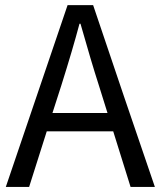

<svg xmlns="http://www.w3.org/2000/svg" viewBox="-20 -736 633 756"><path d="M2.9 0 246.1 -715.8H346.7L467.8 -357.4L589.8 0H494.1L425.8 -218.8H164.1L94.7 0ZM186.5 -291H294.9H403.3L369.1 -400.4Q339.8 -491.2 296.9 -642.6H293Q266.6 -543 221.7 -400.4Z"/></svg>

Font: Bpmf GenSeki Gothic R
Style: R
Weight: 400
Foundry: But Ko
Version: Version 1.320